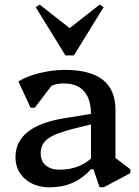

<svg xmlns="http://www.w3.org/2000/svg" viewBox="-20 -800 605 833"><path d="M412 12.2 385.2 -65.9H374.7V-302.9Q374.7 -370.1 344.9 -404Q315.1 -438 256 -438Q224.9 -438 196.5 -425.2Q168.1 -412.4 150 -389.9L154.9 -473.5H238.2L130.9 -332.6H112.6L59.8 -446.9Q86.2 -462.5 119.3 -473.5Q152.5 -484.5 189.3 -490.6Q226.1 -496.7 262.9 -496.7Q371.9 -496.7 426.4 -453.5Q480.9 -410.3 480.9 -323.4V-85.3L439.5 -146.1L545.6 -65.5V-48.9L430.8 12.2ZM195.6 12.7Q130.4 12.7 88.8 -23.7Q47.2 -60.2 47.2 -117.9Q47.2 -252 257.1 -286.8L408.6 -311.3V-268.2L302 -242.4Q221.3 -222.5 188.9 -199.1Q156.5 -175.8 156.5 -134.8Q156.5 -101.6 178.5 -82.7Q200.5 -63.8 238.9 -63.8Q330.6 -63.8 389.7 -126.1V-65.9H375.6Q337.7 -25.6 294.1 -6.5Q250.4 12.7 195.6 12.7ZM152 -780.1 288.2 -673.3H276.2L412.4 -780.1L429.6 -768.8L300.6 -559.6H263.9L134.9 -768.8Z"/></svg>

Font: Platypi Light
Style: Regular
Weight: 300
Designer: David Sargent
Foundry: Bolt Cutter Type
Version: Version 1.200